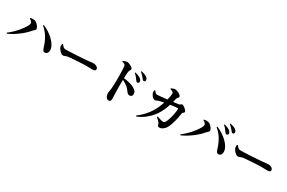

<svg xmlns="http://www.w3.org/2000/svg" viewBox="160 -2257 5649 3775"><g transform="rotate(30 2985.0 -369.5)"><path d="M30.2 -101.9Q76.9 -135.9 123.2 -179.3Q169.5 -222.8 210 -269Q250.5 -315.2 281.9 -359.1Q313.2 -403.1 331.4 -438.9Q349.7 -474.7 349.7 -495.7Q349.7 -510.3 340.8 -523.5Q332 -536.7 317.3 -548.8Q302.6 -560.8 283.6 -570.2L287.5 -585.1Q302.6 -588.5 323.9 -590.8Q345.2 -593.2 364.3 -591.6Q390.2 -590.3 414.5 -575.4Q438.8 -560.5 458.5 -538.5Q478.1 -516.5 489.6 -494.3Q501.1 -472.1 501.1 -455.1Q501.1 -435.8 482.6 -421.3Q464.1 -406.9 447.4 -387.2Q415.4 -348.3 370.7 -306Q326.1 -263.6 272.3 -222.8Q218.5 -182 159.9 -146.4Q101.2 -110.7 41.8 -85ZM875.6 -135.8Q844.8 -135 830.1 -157.9Q815.5 -180.7 804.3 -218.6Q772.1 -325.4 719.7 -415.2Q667.3 -504.9 576.9 -580.2L588.8 -595.7Q652.4 -569.3 714.6 -529.5Q776.8 -489.7 827.8 -440.6Q878.7 -391.5 910 -338Q941.2 -284.5 943.8 -230.1Q945.4 -205.6 936.5 -184Q927.7 -162.3 912.2 -149.4Q896.7 -136.5 875.6 -135.8Z M1207.4 -265.5Q1187.6 -265.5 1163.3 -283.7Q1138.9 -301.9 1118.1 -328.2Q1097.3 -354.6 1087.6 -378.8Q1081.2 -396.2 1081.9 -416.6Q1082.7 -436.9 1085.1 -455L1102 -460.6Q1116.8 -440.9 1129.6 -425.9Q1142.4 -410.9 1159.3 -402.5Q1176.2 -394.1 1202.2 -394.1Q1229 -394.1 1269.7 -395.6Q1310.3 -397.1 1357.9 -399.4Q1405.5 -401.6 1454.2 -404.6Q1502.9 -407.6 1546.8 -410.6Q1590.6 -413.6 1623.5 -416.1Q1656.5 -418.6 1671.6 -419.4Q1721.6 -423.8 1755.7 -428.7Q1789.9 -433.5 1808.2 -433.5Q1838.5 -433.5 1863.9 -423.8Q1889.3 -414.1 1904.8 -397.6Q1920.3 -381.1 1920.3 -359.1Q1920.3 -337.5 1903 -326.9Q1885.7 -316.4 1853.9 -316.4Q1824.6 -316.4 1793.1 -317.8Q1761.7 -319.2 1708.5 -319.2Q1685.7 -319.2 1648.3 -317.7Q1610.9 -316.2 1565.7 -313.5Q1520.6 -310.9 1476 -307.8Q1431.5 -304.6 1393.3 -301.6Q1355.1 -298.6 1332.4 -296.4Q1296.4 -292.6 1276.1 -285.3Q1255.7 -278.1 1241 -271.8Q1226.2 -265.5 1207.4 -265.5Z M2742.5 -535.3Q2729.8 -535.3 2719.4 -545.6Q2709 -555.9 2696.4 -573.4Q2682.6 -593.9 2662.2 -619.8Q2641.8 -645.8 2606.1 -675.8L2616 -689.5Q2658.1 -678.3 2692.5 -663.9Q2726.9 -649.4 2749.8 -628.6Q2766.1 -614.5 2772.6 -600.3Q2779 -586.1 2779 -571.6Q2779 -556.5 2768.9 -545.9Q2758.8 -535.3 2742.5 -535.3ZM2428.5 52.1Q2402.6 52.1 2384.6 35.4Q2366.6 18.8 2357.4 -10.1Q2348.1 -38.9 2348.1 -75.6Q2348.1 -95.7 2353.1 -116.2Q2358.1 -136.7 2361.9 -169.5Q2364.9 -197.5 2366.7 -234.3Q2368.6 -271.1 2369.4 -309.7Q2370.3 -348.4 2370.7 -382.4Q2371 -416.5 2371 -438.7Q2371 -470.2 2370.3 -507.1Q2369.6 -543.9 2368.5 -579.8Q2367.4 -615.7 2365.4 -645.5Q2363.5 -675.4 2360 -692.2Q2355.4 -717.4 2334 -727.6Q2312.6 -737.9 2282 -744.1L2281 -759.8Q2302.7 -769.8 2326.3 -779Q2350 -788.2 2371.7 -788.2Q2390.4 -788.2 2414.1 -780.1Q2437.9 -772.1 2460.4 -759.7Q2482.8 -747.3 2497.1 -733.2Q2511.3 -719.1 2511.3 -706.7Q2511.3 -692.1 2505.5 -682Q2499.7 -671.9 2493.3 -660.8Q2487 -649.6 2483.5 -630.7Q2480.5 -608.5 2478.3 -579.8Q2476.1 -551.1 2475.2 -518Q2474.4 -484.9 2473.6 -450.1Q2472.9 -409.4 2472.4 -365.6Q2471.9 -321.8 2472.3 -277.9Q2472.6 -234 2473.6 -193.8Q2474.5 -153.6 2475.3 -119.7Q2476.7 -81.4 2478.1 -56.3Q2479.5 -31.1 2479.5 -20.8Q2479.5 18.2 2468.6 35.2Q2457.7 52.1 2428.5 52.1ZM2738.6 -238.5Q2714.8 -238.5 2700 -248.1Q2685.2 -257.8 2672.1 -275Q2658.9 -292.3 2641 -315.4Q2623.2 -338.6 2594.4 -364.8Q2567.8 -387.1 2534.4 -407.9Q2501 -428.7 2451.3 -449.9V-481.7Q2533.5 -475.1 2606.5 -455.5Q2679.5 -435.9 2724.5 -408.9Q2757.3 -389.4 2777.2 -364.6Q2797.1 -339.8 2797.1 -299.8Q2797.1 -275.4 2781.7 -257Q2766.4 -238.5 2738.6 -238.5ZM2838.4 -624.5Q2823.7 -624.5 2813.2 -635.4Q2802.7 -646.3 2787.9 -665.3Q2774.3 -682.9 2755.2 -704.7Q2736.2 -726.6 2696.9 -757.1L2705.8 -770Q2748.6 -761.6 2782.1 -749.4Q2815.5 -737.1 2836.1 -721.4Q2855.4 -707.6 2863.3 -692.1Q2871.2 -676.6 2871.2 -659.4Q2871.2 -643.3 2862.6 -633.9Q2853.9 -624.5 2838.4 -624.5Z M3559.9 15.1Q3536.6 15.1 3527.2 4.5Q3517.8 -6.1 3511.1 -30.8Q3506.9 -48.4 3496.6 -63.2Q3486.4 -78 3467.2 -96.8Q3448.1 -115.7 3416 -143.2L3424.6 -158.3Q3454.3 -147.9 3479.8 -139.8Q3505.3 -131.7 3524.8 -127.3Q3544.2 -122.9 3556.1 -121.8Q3575.4 -119.7 3585.2 -123.2Q3594.9 -126.8 3604.5 -139.1Q3621.6 -161.6 3635.6 -197.4Q3649.7 -233.2 3661.3 -274.8Q3672.8 -316.4 3680.7 -357.4Q3688.6 -398.4 3692.9 -432.2Q3697.2 -466.1 3697.2 -485.1Q3697.2 -497.6 3685.9 -497.6Q3664.6 -497.6 3635.5 -494.7Q3606.5 -491.9 3574.9 -487.4Q3543.3 -482.9 3512.4 -478.1Q3481.6 -473.4 3455.5 -468.9Q3438.5 -466.4 3415.3 -462.4Q3392.1 -458.3 3367.5 -452.9Q3342.8 -447.5 3320.4 -442.5Q3298 -437.5 3282.7 -432.6Q3260.4 -426.1 3243.7 -416.8Q3226.9 -407.5 3208.6 -407.5Q3192.9 -407.5 3173.3 -423.1Q3153.7 -438.8 3137.6 -460.5Q3121.5 -482.2 3114.8 -499.2Q3107.6 -517.3 3108.1 -535.5Q3108.6 -553.7 3112.2 -575.5L3126.2 -579Q3142.9 -556.4 3159.4 -539.5Q3175.9 -522.6 3201.5 -522.6Q3213.1 -522.6 3242.3 -525.3Q3271.5 -528.1 3312.7 -532.2Q3353.9 -536.2 3401.3 -541.6Q3448.7 -547 3496.5 -552.6Q3544.3 -558.3 3587.8 -563.8Q3631.3 -569.3 3663 -572.7Q3677 -574.7 3687.3 -582.3Q3697.6 -589.8 3707.1 -597.4Q3716.6 -605 3727.2 -605Q3739.1 -605 3758.5 -594.2Q3777.9 -583.5 3797.5 -567Q3817.1 -550.6 3830.8 -533.6Q3844.5 -516.5 3844.5 -504Q3844.5 -490.6 3835.5 -483.3Q3826.5 -476 3816.1 -467Q3805.7 -458 3803 -439.2Q3798.4 -406.2 3790.6 -363.7Q3782.8 -321.2 3771.2 -274.3Q3759.7 -227.4 3744 -181.1Q3728.3 -134.9 3707.5 -94.4Q3693.6 -66.5 3669.9 -41.2Q3646.3 -15.9 3618 -0.4Q3589.7 15.1 3559.9 15.1ZM3048.3 37.2Q3134.6 -27.1 3195.3 -95.2Q3256 -163.4 3297.1 -231.8Q3338.2 -300.2 3365.1 -366.1Q3392 -431.9 3409.4 -491.6Q3416.6 -513.8 3423.4 -541.3Q3430.2 -568.8 3436.2 -596.2Q3442.1 -623.7 3445.9 -647.3Q3449.6 -670.9 3449.6 -684.6Q3449.9 -700.8 3446.7 -709.2Q3443.6 -717.6 3433.5 -723.8Q3420.5 -732.9 3404.4 -739.9Q3388.3 -746.9 3372.4 -752.3L3371.7 -766.8Q3389.6 -775.4 3412.5 -784.8Q3435.5 -794.2 3456.2 -794Q3477 -794 3502.2 -785.2Q3527.4 -776.4 3550.2 -763.4Q3572.9 -750.4 3587.4 -735.6Q3601.9 -720.8 3601.9 -708.4Q3601.9 -692.8 3594.3 -684.4Q3586.8 -676 3577.7 -666Q3568.7 -656.1 3562.7 -635.1Q3559 -619.3 3553.3 -596.4Q3547.5 -573.5 3540.1 -545.6Q3532.6 -517.8 3522.5 -486.2Q3510.9 -447.8 3490.8 -394.5Q3470.6 -341.3 3437.4 -280.9Q3404.2 -220.5 3353.6 -159.6Q3302.9 -98.7 3231.2 -43.4Q3159.4 11.9 3061.2 54.6Z M4770.3 -528.4Q4757.8 -528.4 4747.7 -538.7Q4737.6 -549 4725 -566.5Q4711.2 -587 4690.5 -613.1Q4669.9 -639.2 4634.2 -668.7L4644.1 -682.6Q4685.9 -671.4 4720.6 -656.8Q4755.3 -642.2 4777.8 -621.1Q4794.2 -606.5 4800.5 -592.9Q4806.8 -579.2 4806.8 -565Q4806.8 -549.6 4796.7 -539Q4786.6 -528.4 4770.3 -528.4ZM3986.2 -77.9Q4032.8 -111.8 4079.1 -155.3Q4125.4 -198.8 4165.9 -244.9Q4206.5 -291.1 4237.8 -335.1Q4269.2 -379.1 4287.4 -414.8Q4305.6 -450.6 4305.6 -471.6Q4305.6 -486.3 4296.8 -499.5Q4287.9 -512.7 4273.2 -524.7Q4258.6 -536.8 4239.5 -546.1L4243.4 -561Q4258.5 -564.4 4279.8 -566.8Q4301.1 -569.2 4320.2 -567.6Q4346.1 -566.2 4370.4 -551.3Q4394.7 -536.4 4414.4 -514.5Q4434.1 -492.5 4445.6 -470.2Q4457.1 -448 4457.1 -431Q4457.1 -411.7 4438.6 -397.3Q4420 -382.8 4403.4 -363.2Q4371.3 -324.3 4326.7 -281.9Q4282.1 -239.6 4228.3 -198.8Q4174.5 -158 4115.8 -122.3Q4057.2 -86.7 3997.8 -61ZM4831.5 -111.7Q4800.7 -111 4786.1 -133.8Q4771.5 -156.6 4760.2 -194.6Q4728.1 -301.3 4675.7 -391.1Q4623.3 -480.9 4532.8 -556.2L4544.7 -571.6Q4608.3 -545.3 4670.5 -505.4Q4732.7 -465.6 4783.7 -416.5Q4834.7 -367.4 4865.9 -314Q4897.1 -260.5 4899.8 -206.1Q4901.3 -181.6 4892.5 -159.9Q4883.6 -138.2 4868.1 -125.3Q4852.6 -112.5 4831.5 -111.7ZM4866.2 -608.2Q4851.5 -608.2 4841.3 -619.1Q4831.1 -630 4816.2 -648.7Q4802.4 -666.5 4783.2 -688.5Q4764 -710.5 4724.7 -740.7L4733.6 -753.9Q4776.2 -745.2 4809.9 -733.1Q4843.6 -721 4863.9 -705Q4883.2 -691 4891.1 -675.6Q4899 -660.2 4899 -643.3Q4899 -627.2 4890.4 -617.7Q4881.7 -608.2 4866.2 -608.2Z M5177.4 -265.5Q5157.6 -265.5 5133.3 -283.7Q5108.9 -301.9 5088.1 -328.2Q5067.3 -354.6 5057.6 -378.8Q5051.2 -396.2 5051.9 -416.6Q5052.7 -436.9 5055.1 -455L5072 -460.6Q5086.8 -440.9 5099.6 -425.9Q5112.4 -410.9 5129.3 -402.5Q5146.2 -394.1 5172.2 -394.1Q5199 -394.1 5239.7 -395.6Q5280.3 -397.1 5327.9 -399.4Q5375.5 -401.6 5424.2 -404.6Q5472.9 -407.6 5516.8 -410.6Q5560.6 -413.6 5593.5 -416.1Q5626.5 -418.6 5641.6 -419.4Q5691.6 -423.8 5725.7 -428.7Q5759.9 -433.5 5778.2 -433.5Q5808.5 -433.5 5833.9 -423.8Q5859.3 -414.1 5874.8 -397.6Q5890.3 -381.1 5890.3 -359.1Q5890.3 -337.5 5873 -326.9Q5855.7 -316.4 5823.9 -316.4Q5794.6 -316.4 5763.1 -317.8Q5731.7 -319.2 5678.5 -319.2Q5655.7 -319.2 5618.3 -317.7Q5580.9 -316.2 5535.7 -313.5Q5490.6 -310.9 5446 -307.8Q5401.5 -304.6 5363.3 -301.6Q5325.1 -298.6 5302.4 -296.4Q5266.4 -292.6 5246.1 -285.3Q5225.7 -278.1 5211 -271.8Q5196.2 -265.5 5177.4 -265.5Z"/></g></svg>

Font: Noto Serif KR ExtraLight
Style: Regular
Weight: 200
Designer: Ryoko NISHIZUKA 西塚涼子 (kana & ideographs); Frank Grießhammer (Latin, Greek & Cyrillic); Wenlong ZHANG 张文龙 (bopomofo); San
Foundry: Adobe
Version: Version 2.002-H1;hotconv 1.1.0;makeotfexe 2.6.0